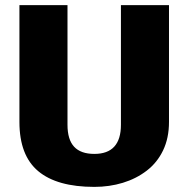

<svg xmlns="http://www.w3.org/2000/svg" viewBox="-20 -720 737 751"><path d="M349 11Q203 11 129.5 -50.5Q56 -112 56 -243V-700H244V-232Q244 -174 270 -146Q296 -118 349 -118Q453 -118 453 -232V-700H641V-243Q641 -180 618 -132Q595 -84 554 -52.5Q513 -21 460.5 -5Q408 11 349 11Z"/></svg>

Font: Pathway Extreme SemiCondensed ExtraBold
Style: Regular
Weight: 800
Width: 4
Version: Version 1.001;gftools[0.9.26]